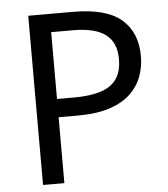

<svg xmlns="http://www.w3.org/2000/svg" viewBox="-52 -761 708 807"><g transform="rotate(-5 302.5 -357.0)"><path d="M286 -714Q426 -714 490 -659Q554 -604 554 -504Q554 -460 539.5 -419.5Q525 -379 492 -347Q459 -315 404 -296.5Q349 -278 269 -278H187V0H97V-714ZM278 -637H187V-355H259Q327 -355 372 -369.5Q417 -384 439 -416Q461 -448 461 -500Q461 -569 417 -603Q373 -637 278 -637Z"/></g></svg>

Font: hexoriya15
Style: Book
Weight: 400
Designer: Jelle Bosma - Monotype Design Team
Foundry: Monotype Imaging Inc.
Version: Version 2.003